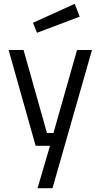

<svg xmlns="http://www.w3.org/2000/svg" viewBox="-20 -761 524 1002"><path d="M176 221 241 0H166L25 -500H103L225 -67H259L382 -500H460L254 221ZM173 -590 152 -642 370 -741 396 -674Z"/></svg>

Font: Cairo-CLs
Style: CLs-Regular
Weight: 400
Version: Version 3.130;gftools[0.9.24]